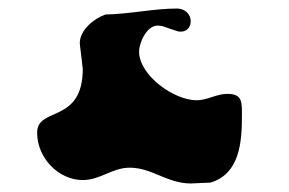

<svg xmlns="http://www.w3.org/2000/svg" viewBox="-20 -681 677 450"><path d="M284 -288C336 -288 372 -251 427 -251C434 -251 466 -253 473 -253C542 -273 547 -349 547 -408C547 -441 549 -461 513 -461C487 -461 466 -446 441 -446C387 -446 306 -505 306 -560C306 -581 324 -621 349 -621C352 -621 359 -620 360 -620C364 -619 396 -607 400 -607C417 -605 427 -617 427 -631C427 -649 412 -661 395 -661C340 -661 284 -648 227 -647C201 -638 167 -611 167 -580C167 -575 173 -532 173 -527C173 -526 174 -521 174 -520C174 -390 67 -432 67 -370C67 -311 117 -259 174 -259C215 -259 243 -288 284 -288Z"/></svg>

Font: CISF Camouflage Kit
Style: Ste
Weight: 400
Designer: Robert Jablonski, Jasper
Foundry: Cannot Into Space Fonts
Version: Version 1.27